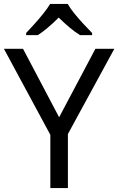

<svg xmlns="http://www.w3.org/2000/svg" viewBox="-20 -964 606 984"><path d="M283 -363 469 -714H566L328 -277V0H238V-273L0 -714H98ZM327 -944Q339 -922 361.5 -894.5Q384 -867 408.5 -840.5Q433 -814 452 -795V-784H390Q364 -800 336 -823.5Q308 -847 281 -874Q254 -847 227 -824Q200 -801 174 -784H114V-795Q133 -815 156.5 -841Q180 -867 202 -894.5Q224 -922 237 -944Z"/></svg>

Font: Noto Sans Elymaic
Style: Regular
Weight: 400
Designer: Morgane Pierson
Foundry: Google LLC
Version: Version 1.002; ttfautohint (v1.8.4.7-5d5b)